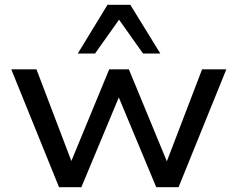

<svg xmlns="http://www.w3.org/2000/svg" viewBox="-20 -780 990 800"><path d="M226 0 27 -491H132L285 -89H269L435 -491H517L683 -89H668L822 -491H923L724 0H631L460 -410H490L319 0ZM304 -557 428 -760H523L648 -557H576L476 -698L376 -557Z"/></svg>

Font: Nunito Sans 10pt SemiExpanded Medium
Style: Regular
Weight: 500
Width: 6
Designer: Vernon Adams
Foundry: Vernon Adams
Version: Version 3.101;gftools[0.9.27]